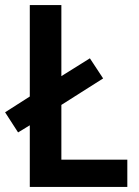

<svg xmlns="http://www.w3.org/2000/svg" viewBox="-24 -734 546 754"><path d="M93 0H476V-107H217V-322L381 -426L329 -505L217 -435V-714H93V-355L-4 -293L47 -214L93 -242Z"/></svg>

Font: Noto Sans Lao Looped SemiCondensed SemiBold
Style: Regular
Weight: 600
Width: 4
Designer: Mark Frömberg, Ben Mitchell
Foundry: The Fontpad Ltd
Version: Version 1.002